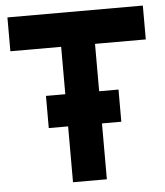

<svg xmlns="http://www.w3.org/2000/svg" viewBox="-51 -746 680 791"><g transform="rotate(-5 289.0 -350.0)"><path d="M139 -364V-231H219V0H359V-231H439V-364H359V-560H569V-700H9V-560H219V-364Z"/></g></svg>

Font: Righteous
Style: Regular
Weight: 400
Designer: Astigmatic (AOETI)
Foundry: Astigmatic (AOETI)
Version: Version 1.000